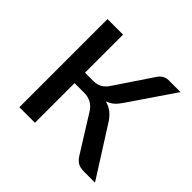

<svg xmlns="http://www.w3.org/2000/svg" viewBox="-132 -643 781 781"><g transform="rotate(45 259.0 -252.5)"><path d="M378 -481.5Q385 -492.5 396.5 -499.5Q408 -506.5 421 -506.5H490.5L359 -313.5Q347 -295 334 -283.2Q321 -271.5 302 -265Q326 -258.5 342.5 -244.8Q359 -231 372 -209.5L505 0H443Q419 0 406 -8Q393 -16 383.5 -31L285 -188.5Q261.5 -227.5 214.5 -227.5H160V0.5H70.5V-506.5H160V-287.5H208Q248 -287.5 270.5 -321.5Z"/></g></svg>

Font: Lato
Style: Regular
Weight: 400
Designer: Lukasz Dziedzic with Adam Twardoch and Botio Nikoltchev
Foundry: tyPoland Lukasz Dziedzic
Version: Version 2.010; 2014-09-01; http://www.latofonts.com/; ttfaut